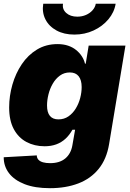

<svg xmlns="http://www.w3.org/2000/svg" viewBox="-24 -780 687 1015"><path d="M240.2 214.8Q160.6 214.8 106.2 193.6Q51.8 172.4 23.7 135.7Q-4.4 99.1 -4.4 51.3L170.4 41.5Q170.9 55.7 179.4 64.7Q188 73.7 203.6 78.1Q219.2 82.5 241.2 82.5Q291 82.5 320.8 57.9Q350.6 33.2 358.4 -10.7L373 -94.2H358.9Q343.3 -65.9 322 -46.4Q300.8 -26.9 273.4 -16.8Q246.1 -6.8 211.9 -6.8Q158.2 -6.8 115.7 -29.5Q73.2 -52.2 48.8 -97.7Q24.4 -143.1 24.4 -211.9Q24.4 -272.9 41.5 -332.5Q58.6 -392.1 91.3 -440.7Q124 -489.3 171.6 -518.1Q219.2 -546.9 279.8 -546.9Q311 -546.9 335.7 -538.6Q360.4 -530.3 378.4 -515.6Q396.5 -501 408.4 -482.7Q420.4 -464.4 425.3 -443.4H429.2L444.8 -539.1H639.2L552.7 -18.1Q539.6 61 497.6 112.8Q455.6 164.6 389.9 189.7Q324.2 214.8 240.2 214.8ZM284.7 -148.9Q314.9 -148.9 337.9 -164.8Q360.8 -180.7 376.5 -206.3Q392.1 -231.9 399.9 -261.7Q407.7 -291.5 407.7 -319.8Q407.7 -356.9 391.8 -377Q376 -397 345.2 -397Q315.4 -397 292.7 -380.4Q270 -363.8 254.9 -337.6Q239.7 -311.5 232.2 -281Q224.6 -250.5 224.6 -222.2Q224.6 -186 239.7 -167.5Q254.9 -148.9 284.7 -148.9ZM369.1 -597.2Q314.5 -597.2 274.7 -618.9Q234.9 -640.6 216.1 -677.7Q197.3 -714.8 204.6 -760.3H309.1Q304.2 -731.4 325.9 -711.7Q347.7 -691.9 384.8 -691.9Q409.2 -691.9 430.2 -700.9Q451.2 -710 465.1 -725.6Q479 -741.2 482.4 -760.3H587.4Q580.1 -714.8 548.8 -677.7Q517.6 -640.6 470.7 -618.9Q423.8 -597.2 369.1 -597.2Z"/></svg>

Font: Inter 18pt Black
Style: Italic
Weight: 900
Italic angle: -9.3988°
Designer: Rasmus Andersson
Foundry: rsms
Version: Version 4.001;git-66647c0bb